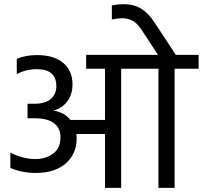

<svg xmlns="http://www.w3.org/2000/svg" viewBox="-20 -907 979 927"><path d="M829 -642H939V-575H823V0H745V-575H565V0H487V-260H349Q350 -253 350 -238Q350 -164 297.5 -118Q245 -72 152 -72Q87 -72 30 -96V-170Q92 -139 151 -139Q199 -139 235.5 -164.5Q272 -190 272 -245Q272 -288 241 -312Q210 -336 147 -336H113V-406H145Q198 -406 225 -429Q252 -452 252 -491Q252 -573 158 -573Q105 -573 61 -549V-623Q104 -641 159 -641Q241 -641 285.5 -603Q330 -565 330 -500Q330 -450 304.5 -417Q279 -384 238 -373Q289 -366 320 -328H487V-575H396V-642H743L661 -767Q627 -819 570 -819Q550 -819 520 -813V-881Q556 -887 574 -887Q625 -887 661 -865.5Q697 -844 727 -797Z"/></svg>

Font: Hind
Style: Regular
Weight: 400
Designer: Manushi Parikh, Satya Rajpurohit
Foundry: Indian Type Foundry
Version: Version 2.000;PS 1.0;hotconv 1.0.79;makeotf.lib2.5.61930